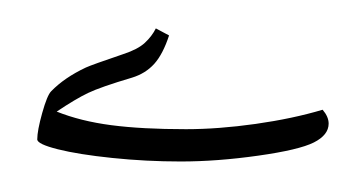

<svg xmlns="http://www.w3.org/2000/svg" viewBox="-20 -381 813 453"><path d="M406.2 0Q324.7 0 244.9 -8.3Q165 -16.6 116.5 -28.8Q67.9 -41 67.9 -52.2Q67.9 -72.8 79.6 -114.5Q91.3 -156.2 100.6 -165.5Q131.8 -197.8 182.6 -221.7Q196.3 -228 271 -253.4Q305.2 -264.6 321.8 -280Q338.4 -295.4 347.7 -314L378.9 -297.4Q364.3 -252.9 343.8 -230.2Q323.2 -207.5 291.5 -197.8Q217.3 -175.8 187.7 -161.6Q158.2 -147.5 113.8 -117.7Q169.9 -95.2 242.2 -85.7Q314.5 -76.2 418.9 -76.2Q495.1 -76.2 583 -88.6Q670.9 -101.1 741.2 -122.1Q755.4 -105.5 755.4 -89.4Q755.4 -62.5 720.5 -44.9Q685.5 -27.3 588.9 -13.7Q492.2 0 406.2 0ZM242.2 -360.8ZM459 29.3ZM459 51.8Z"/></svg>

Font: Noto Naskh Arabic
Style: Regular
Weight: 400
Designer: Monotype Design team
Foundry: Monotype Imaging Inc.
Version: Version 1.01